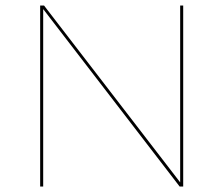

<svg xmlns="http://www.w3.org/2000/svg" viewBox="-20 -678 813 698"><path d="M646 -658V0H633L137 -645V0H126V-658H140L635 -15V-658Z"/></svg>

Font: Ysabeau Infant Hairline
Style: Regular
Weight: 100
Designer: Christian Thalmann (Catharsis Fonts)
Version: Version 0.003